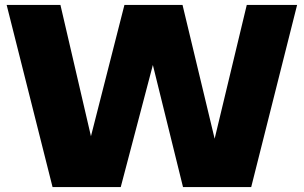

<svg xmlns="http://www.w3.org/2000/svg" viewBox="-20 -760 1234 780"><path d="M193.5 0 7 -740H225.5L349.5 -206.5L485.5 -740H721.5L852 -196.5L982.5 -740H1187L1000.5 0H723.5L601 -496L470.5 0Z"/></svg>

Font: Encode Sans Black
Style: Regular
Weight: 900
Designer: Multiple Designers
Foundry: Impallari Type
Version: Version 3.002; ttfautohint (v1.8.3) -l 8 -r 50 -G 200 -x 14 